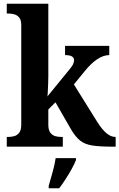

<svg xmlns="http://www.w3.org/2000/svg" viewBox="-20 -780 635 1021"><path d="M16 0V-52H27Q40 -52 55.5 -56Q71 -60 82 -74Q93 -88 93 -117V-647Q93 -674 82 -687Q71 -700 55.5 -704Q40 -708 27 -708H16V-760H237V-375Q237 -357 236 -332.5Q235 -308 234 -288.5Q233 -269 232 -267L348 -409Q365 -429 369.5 -440.5Q374 -452 374 -460Q374 -487 326 -487V-536H561V-487Q500 -487 430 -401L373 -331L497 -132Q547 -52 592 -52H595V0H582Q513 0 472.5 -6Q432 -12 406.5 -32Q381 -52 356 -95L275 -236L237 -198V-117Q237 -88 248 -74Q259 -60 274 -56Q289 -52 302 -52H314V0ZM239 208Q248 177 259.5 136Q271 95 276 61H384V71Q376 92 361 119Q346 146 328.5 173Q311 200 295 221H239Z"/></svg>

Font: Noto Serif Thai SemiCondensed
Style: Bold
Weight: 700
Width: 4
Designer: Monotype Design Team
Foundry: Monotype Imaging Inc.
Version: Version 2.002; ttfautohint (v1.8.4.7-5d5b)